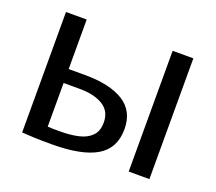

<svg xmlns="http://www.w3.org/2000/svg" viewBox="-94 -647 874 777"><g transform="rotate(20 342.5 -258.5)"><path d="M194.8 2.9Q150.9 2.9 120.9 1.8Q90.9 0.6 67 -1.2V-520H156.2V-306.7H227.3Q333.9 -306.7 392.8 -269.7Q451.7 -232.7 451.7 -155.4Q451.7 -72.3 388.2 -34.7Q324.6 2.9 194.8 2.9ZM211.6 -57.7Q255.2 -57.7 289.6 -65.8Q323.9 -73.9 343.8 -94.4Q363.7 -114.9 363.7 -151.5Q363.7 -200.7 325.5 -223.7Q287.4 -246.7 227.1 -246.7H156.2V-58.7Q168.8 -57.7 182.7 -57.7Q196.6 -57.7 211.6 -57.7ZM526.3 0V-520H615.5V0Z"/></g></svg>

Font: Murecho Thin
Style: Regular
Weight: 100
Designer: Neil Summerour
Foundry: Positype
Version: Version 1.010